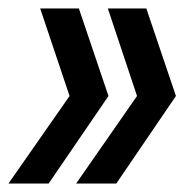

<svg xmlns="http://www.w3.org/2000/svg" viewBox="-53 -474 452 454"><path d="M-33 -40 111.5 -247 42 -454H133.5L203.5 -247L62 -40ZM127 -40 271 -247 202 -454H293L363 -247L222 -40Z"/></svg>

Font: Anybody UltraCondensed Medium
Style: Italic
Weight: 500
Width: 1
Italic angle: -10°
Designer: Tyler Finck
Foundry: Etcetera Type Company
Version: Version 1.010; ttfautohint (v1.8.3) -l 8 -r 50 -G 200 -x 14 